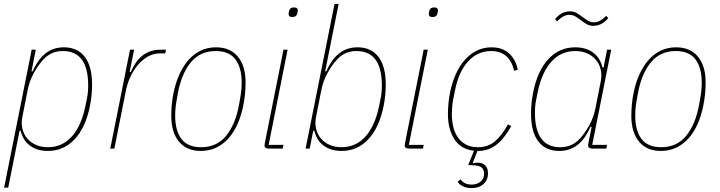

<svg xmlns="http://www.w3.org/2000/svg" viewBox="-20 -760 3681 982"><path d="M142 -506H163L141 -395H147Q175 -458 214 -488Q253 -518 307 -518Q376 -518 413.5 -469.5Q451 -421 451 -327Q451 -273 440 -218Q418 -108 362 -48Q306 12 225 12Q170 12 133.5 -15Q97 -42 86 -91H80L22 200H1ZM225 -7Q298 -7 347.5 -62Q397 -117 418 -223L425 -258Q431 -286 431 -323Q431 -499 301 -499Q244 -499 205 -459Q177 -430 153.5 -387.5Q130 -345 121 -297L94 -160Q88 -128 95 -100Q102 -72 119.5 -51.5Q137 -31 164 -19Q191 -7 225 -7Z M544 0 645 -506H666L643 -392H649Q660 -417 674 -438Q688 -459 706.5 -474Q725 -489 748.5 -497.5Q772 -506 803 -506H829L825 -487H799Q765 -487 736 -470.5Q707 -454 684.5 -427Q662 -400 646 -365Q630 -330 623 -292L565 0Z M1007 12Q935 12 895.5 -35.5Q856 -83 856 -167Q856 -231 868 -287Q878 -336 897 -378.5Q916 -421 943 -452Q970 -483 1005.5 -500.5Q1041 -518 1085 -518Q1157 -518 1196.5 -470.5Q1236 -423 1236 -339Q1236 -277 1224 -219Q1214 -169 1195.5 -127Q1177 -85 1150 -54Q1123 -23 1087 -5.5Q1051 12 1007 12ZM1009 -7Q1089 -7 1137 -66Q1185 -125 1203 -227L1210 -267Q1216 -300 1216 -339Q1216 -414 1184 -456.5Q1152 -499 1083 -499Q1003 -499 955 -440Q907 -381 889 -279L882 -239Q876 -206 876 -167Q876 -92 908 -49.5Q940 -7 1009 -7Z M1476 -673Q1464 -673 1460 -677.5Q1456 -682 1456 -689Q1456 -691 1457 -696.5Q1458 -702 1459 -705Q1463 -722 1483 -722Q1495 -722 1499 -717.5Q1503 -713 1503 -706Q1503 -704 1502 -698.5Q1501 -693 1500 -690Q1496 -673 1476 -673ZM1356 0Q1346 0 1339.5 -3.5Q1333 -7 1333 -15Q1333 -21 1335 -31L1430 -506H1451L1354 -19H1430L1426 0Z M1691 -740H1712L1643 -395H1649Q1677 -458 1716 -488Q1755 -518 1809 -518Q1878 -518 1915.5 -469.5Q1953 -421 1953 -327Q1953 -273 1942 -218Q1920 -108 1864 -48Q1808 12 1727 12Q1672 12 1635.5 -15Q1599 -42 1588 -91H1582L1564 0H1543ZM1727 -7Q1800 -7 1849.5 -62Q1899 -117 1920 -223L1927 -258Q1933 -286 1933 -323Q1933 -499 1803 -499Q1746 -499 1707 -459Q1679 -430 1655.5 -387.5Q1632 -345 1623 -297L1596 -160Q1590 -128 1597 -100Q1604 -72 1621.5 -51.5Q1639 -31 1666 -19Q1693 -7 1727 -7Z M2193 -673Q2181 -673 2177 -677.5Q2173 -682 2173 -689Q2173 -691 2174 -696.5Q2175 -702 2176 -705Q2180 -722 2200 -722Q2212 -722 2216 -717.5Q2220 -713 2220 -706Q2220 -704 2219 -698.5Q2218 -693 2217 -690Q2213 -673 2193 -673ZM2073 0Q2063 0 2056.5 -3.5Q2050 -7 2050 -15Q2050 -21 2052 -31L2147 -506H2168L2071 -19H2147L2143 0Z M2494 -518Q2550 -518 2584.5 -486Q2619 -454 2628 -403L2609 -398Q2599 -447 2569 -473Q2539 -499 2492 -499Q2423 -499 2375 -447Q2327 -395 2308 -302L2298 -252Q2294 -233 2292.5 -212Q2291 -191 2291 -176Q2291 -141 2298.5 -110.5Q2306 -80 2322 -57Q2338 -34 2363.5 -20.5Q2389 -7 2425 -7Q2477 -7 2512.5 -38Q2548 -69 2578 -124L2595 -115Q2578 -86 2560.5 -62.5Q2543 -39 2522.5 -22.5Q2502 -6 2478.5 3Q2455 12 2425 12H2422L2398 73L2400 75Q2405 73 2412 72.5Q2419 72 2424 72Q2449 72 2462.5 86.5Q2476 101 2476 127Q2476 160 2453 181Q2430 202 2392 202Q2366 202 2347 192.5Q2328 183 2321 170L2335 157Q2354 184 2392 184Q2419 184 2437.5 169.5Q2456 155 2456 128Q2456 110 2445.5 99Q2435 88 2409 86L2375 84L2404 11Q2336 3 2303.5 -48.5Q2271 -100 2271 -176Q2271 -233 2282 -288Q2292 -337 2310.5 -379Q2329 -421 2356 -452Q2383 -483 2417.5 -500.5Q2452 -518 2494 -518Z M3011 0Q3001 0 2994.5 -3.5Q2988 -7 2988 -15Q2988 -21 2990 -31L3006 -111H3000Q2972 -48 2933 -18Q2894 12 2840 12Q2771 12 2733.5 -36.5Q2696 -85 2696 -179Q2696 -233 2707 -288Q2729 -398 2785 -458Q2841 -518 2922 -518Q2977 -518 3013.5 -491Q3050 -464 3061 -415H3067L3085 -506H3106L3009 -19H3085L3081 0ZM2846 -7Q2903 -7 2942 -47Q2970 -76 2993.5 -118.5Q3017 -161 3026 -209L3053 -346Q3059 -378 3052 -406Q3045 -434 3027.5 -454.5Q3010 -475 2983 -487Q2956 -499 2922 -499Q2849 -499 2799.5 -444Q2750 -389 2729 -283L2722 -248Q2719 -234 2717.5 -218.5Q2716 -203 2716 -183Q2716 -7 2846 -7ZM3015 -628Q2996 -628 2982.5 -635.5Q2969 -643 2949 -658Q2931 -672 2919 -678Q2907 -684 2891 -684Q2862 -684 2829 -651L2819 -663Q2840 -686 2858 -694Q2876 -702 2895 -702Q2914 -702 2927.5 -694.5Q2941 -687 2961 -672Q2979 -658 2991 -652Q3003 -646 3019 -646Q3048 -646 3081 -679L3091 -667Q3070 -644 3052 -636Q3034 -628 3015 -628Z M3360 12Q3288 12 3248.5 -35.5Q3209 -83 3209 -167Q3209 -231 3221 -287Q3231 -336 3250 -378.5Q3269 -421 3296 -452Q3323 -483 3358.5 -500.5Q3394 -518 3438 -518Q3510 -518 3549.5 -470.5Q3589 -423 3589 -339Q3589 -277 3577 -219Q3567 -169 3548.5 -127Q3530 -85 3503 -54Q3476 -23 3440 -5.5Q3404 12 3360 12ZM3362 -7Q3442 -7 3490 -66Q3538 -125 3556 -227L3563 -267Q3569 -300 3569 -339Q3569 -414 3537 -456.5Q3505 -499 3436 -499Q3356 -499 3308 -440Q3260 -381 3242 -279L3235 -239Q3229 -206 3229 -167Q3229 -92 3261 -49.5Q3293 -7 3362 -7Z"/></svg>

Font: IBM Plex Sans Cond Thin
Style: Italic
Weight: 100
Width: 3
Italic angle: -11°
Designer: Mike Abbink, Paul van der Laan, Pieter van Rosmalen
Foundry: Bold Monday
Version: Version 1.3